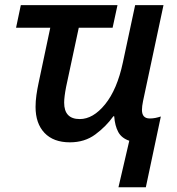

<svg xmlns="http://www.w3.org/2000/svg" viewBox="-20 -561 711 770"><path d="M455.1 189.9 498.5 3.4Q467.8 -6.8 454.3 -31.5Q440.9 -56.2 438 -94.7H434.6Q405.3 -53.7 362.5 -22Q319.8 9.8 260.3 9.8Q194.3 9.8 158.4 -28.1Q122.6 -65.9 122.6 -132.3Q122.6 -155.3 126 -179.4Q129.4 -203.6 134.8 -228.5L181.6 -449.7H44.4L63.5 -540.5H451.2L431.6 -449.7H295.9L245.1 -212.4Q237.3 -171.9 237.3 -149.4Q237.3 -83.5 299.8 -83.5Q353.5 -83.5 401.6 -142.8Q449.7 -202.1 472.7 -310.1L522 -540.5H635.7L553.7 -155.8Q549.3 -134.8 549.3 -120.1Q549.3 -85.9 580.6 -85.9Q592.8 -85.9 603.5 -88.1Q614.3 -90.3 625 -93.8L564.9 189.9Z"/></svg>

Font: Open Sans SemiBold
Style: Italic
Weight: 600
Italic angle: -12°
Designer: Monotype Design Team
Foundry: Monotype Imaging Inc.
Version: Version 3.003; ttfautohint (v1.8.4)